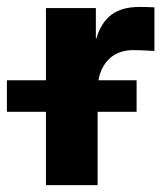

<svg xmlns="http://www.w3.org/2000/svg" viewBox="-84 -539 482 559"><path d="M49.8 -515.6H195.1V-427H196.5Q210.7 -474.3 240.9 -496.5Q271 -518.8 322.3 -518.8Q342.8 -518.8 365.6 -517.6V-390.6Q348.2 -391.4 335.6 -392.2Q323 -393 302.5 -393Q272.5 -393 249.4 -379.3Q226.4 -365.6 213.3 -339.1Q200.2 -312.5 200.2 -275.2V0H49.8ZM-63.9 -305.3H313.7V-213.5H-63.9Z"/></svg>

Font: Intratopia Thin
Style: Regular
Weight: 100
Designer: Rasmus Andersson
Foundry: rsms
Version: Version 3.000;Glyphs 3.2.3 (3260)